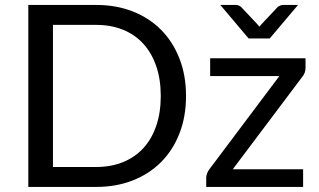

<svg xmlns="http://www.w3.org/2000/svg" viewBox="-20 -736 1256 756"><path d="M712.5 -358Q712.5 -277.5 687 -211.5Q661.5 -145.5 615 -98.5Q568.5 -51.5 503.2 -25.8Q438 0 359 0H91.5V-716.5H359Q438 -716.5 503.2 -690.8Q568.5 -665 615 -617.8Q661.5 -570.5 687 -504.5Q712.5 -438.5 712.5 -358ZM613 -358Q613 -424 595 -476Q577 -528 544 -564Q511 -600 464 -619Q417 -638 359 -638H188.5V-78.5H359Q417 -78.5 464 -97.5Q511 -116.5 544 -152.2Q577 -188 595 -240Q613 -292 613 -358ZM1183 -468.5Q1183 -459 1179.8 -450Q1176.5 -441 1171 -434.5L896.5 -69.5H1173.5V0H792V-37Q792 -43.5 795 -52.2Q798 -61 804 -69L1080 -436.5H807.5V-506.5H1183ZM1153.5 -716.5 1042 -584.5H959L847.5 -716.5H909Q915 -716.5 920.5 -714Q926 -711.5 929 -709L993 -641Q995.5 -638.5 997.2 -636Q999 -633.5 1001.5 -631Q1004 -633.5 1005.8 -636Q1007.5 -638.5 1010 -641L1074 -709Q1077.5 -711.5 1083 -714Q1088.5 -716.5 1094 -716.5Z"/></svg>

Font: Lato-Regular
Style: Regular
Weight: 400
Designer: Lukasz Dziedzic with Adam Twardoch and Botio Nikoltchev
Foundry: tyPoland Lukasz Dziedzic
Version: Version 2.015; 2015-08-06; http://www.latofonts.com/